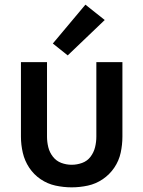

<svg xmlns="http://www.w3.org/2000/svg" viewBox="-20 -797 616 825"><path d="M288 8Q323 8 357.5 0.5Q392 -7 421.5 -27Q451 -47 471 -76.5Q491 -106 498.5 -140.5Q506 -175 506 -210V-530H394V-210Q394 -187 388.5 -164.5Q383 -142 369 -123.5Q355 -105 333 -97Q311 -89 288 -89Q265 -89 243.5 -97Q222 -105 207.5 -123.5Q193 -142 187.5 -164.5Q182 -187 182 -210V-530H70V-210Q70 -175 78 -140.5Q86 -106 105.5 -76.5Q125 -47 154.5 -27Q184 -7 218.5 0.5Q253 8 288 8ZM271 -559 430 -711 347 -777 207 -610Z"/></svg>

Font: Iosevka Sparkle Semibold
Style: Regular
Weight: 600
Designer: Belleve Invis
Foundry: Belleve Invis
Version: Version 4.5.0; ttfautohint (v1.8.3)